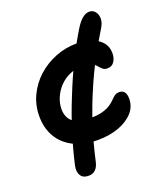

<svg xmlns="http://www.w3.org/2000/svg" viewBox="-148 -750 881 1022"><g transform="rotate(-20 292.0 -239.0)"><path d="M289 9Q210 9 153.5 -19.5Q97 -48 67.5 -98.5Q38 -149 38 -216Q38 -278 63.5 -332Q89 -386 133.5 -426.5Q178 -467 236 -490Q294 -513 359 -513Q404 -513 440.5 -499.5Q477 -486 498 -461Q519 -436 519 -399Q519 -372 506 -352Q493 -332 467 -332Q450 -332 440.5 -340.5Q431 -349 421 -361Q411 -373 394.5 -381.5Q378 -390 347 -390Q307 -390 273 -375Q239 -360 214.5 -334.5Q190 -309 176 -276.5Q162 -244 162 -210Q162 -182 174.5 -160Q187 -138 213.5 -126Q240 -114 285 -114Q331 -114 359.5 -122Q388 -130 405 -141.5Q422 -153 433 -164.5Q444 -176 454.5 -184Q465 -192 481 -192Q520 -192 520 -141Q520 -96 489.5 -62.5Q459 -29 407 -10Q355 9 289 9ZM176 171Q146 171 133 150Q120 129 127 95Q147 7 175 -82.5Q203 -172 238 -257H357Q319 -170 289.5 -78Q260 14 238 113Q232 142 216 157Q200 172 176 171ZM238 -257Q275 -351 317 -436Q359 -521 402 -590Q440 -649 478 -649Q497 -649 510 -634Q523 -619 523.5 -594.5Q524 -570 505 -540Q461 -469 424 -398.5Q387 -328 357 -257Z"/></g></svg>

Font: Shantell Sans SemiBold
Style: Regular
Weight: 600
Designer: Stephen Nixon, Anya Danilova, Shantell Martin
Foundry: Arrow Type
Version: Version 1.011;[c5ecc13dd]